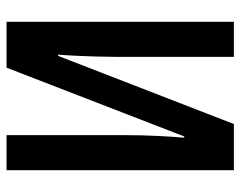

<svg xmlns="http://www.w3.org/2000/svg" viewBox="-96 -658 754 603"><g transform="rotate(90 281.5 -357.0)"><path d="M49 0V-714H159V-338Q159 -311 158 -279Q157 -247 155.5 -216Q154 -185 152 -162H156L370 -714H515V0H405V-379Q405 -426 407.5 -476.5Q410 -527 413 -558H409L193 0Z"/></g></svg>

Font: Noto Sans Mono SemiCondensed SemiBold
Style: Regular
Weight: 600
Width: 4
Designer: Monotype Design Team
Foundry: Monotype Imaging Inc.
Version: Version 2.014; ttfautohint (v1.8.4.7-5d5b)